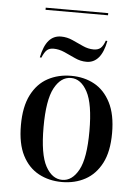

<svg xmlns="http://www.w3.org/2000/svg" viewBox="-52 -739 570 790"><g transform="rotate(5 233.5 -343.5)"><path d="M98.4 -491.9Q108.1 -539.5 127.8 -562.1Q147.6 -584.7 178.2 -584.7Q203.2 -584.7 226.2 -574.2Q249.2 -563.7 271.4 -553.6Q293.5 -543.5 316.1 -543.5Q333.9 -543.5 344.4 -552.4Q354.8 -561.3 362.9 -583.9L369.4 -583.1Q360.5 -536.3 340.7 -513.3Q321 -490.3 291.1 -490.3Q266.1 -490.3 243.1 -501.2Q220.2 -512.1 197.2 -522.2Q174.2 -532.3 151.6 -532.3Q134.7 -532.3 124.6 -523.4Q114.5 -514.5 104.8 -491.1ZM233.1 11.3Q179.8 11.3 137.1 -11.7Q94.4 -34.7 69.8 -82.7Q45.2 -130.6 45.2 -207.3Q45.2 -283.9 70.2 -332.7Q95.2 -381.5 137.9 -404.4Q180.6 -427.4 233.9 -427.4Q287.9 -427.4 329.8 -404.4Q371.8 -381.5 396.8 -332.7Q421.8 -283.9 421.8 -207.3Q421.8 -130.6 396.8 -82.7Q371.8 -34.7 329.4 -11.7Q287.1 11.3 233.1 11.3ZM233.9 2.4Q275 2.4 301.6 -46.4Q328.2 -95.2 328.2 -207.3Q328.2 -319.4 301.6 -369Q275 -418.5 233.9 -418.5Q191.9 -418.5 165.3 -369Q138.7 -319.4 138.7 -207.3Q138.7 -95.2 165.3 -46.4Q191.9 2.4 233.9 2.4ZM104.8 -688.7V-697.6H362.9V-688.7Z"/></g></svg>

Font: Playfair 144pt SemiCondensed Medium
Style: Regular
Weight: 500
Width: 4
Designer: Claus Eggers Sørensen
Foundry: Claus Eggers Sørensen
Version: Version 2.203